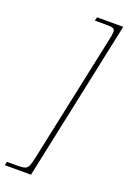

<svg xmlns="http://www.w3.org/2000/svg" viewBox="-212 -816 668 1000"><g transform="rotate(20 121.5 -316.0)"><path d="M-45 128 -41 108H18Q45 108 58.5 103.5Q72 99 78.5 83.5Q85 68 92 34L241 -667Q245 -683 247 -696Q249 -709 249 -717Q249 -731 240.5 -735.5Q232 -740 201 -740H138L143 -760H288L100 128Z"/></g></svg>

Font: Noto Serif Tamil SemiCondensed Thin
Style: Italic
Weight: 100
Width: 4
Italic angle: -12°
Designer: Indian Type Foundry, Tom Grace, and the Monotype Design Team
Foundry: Monotype Imaging Inc.
Version: Version 2.003; ttfautohint (v1.8.4.7-5d5b)